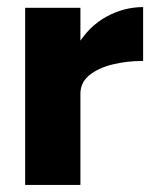

<svg xmlns="http://www.w3.org/2000/svg" viewBox="-20 -522 438 542"><path d="M166 -259Q166 -340 198.5 -394Q231 -448 280.5 -475Q330 -502 384 -502V-350Q338 -350 297.5 -340Q257 -330 232 -309.5Q207 -289 207 -257ZM51 0V-500H207V0Z"/></svg>

Font: Figtree Light ExtraBold
Style: Regular
Weight: 800
Version: Version 2.001;gftools[0.9.30]